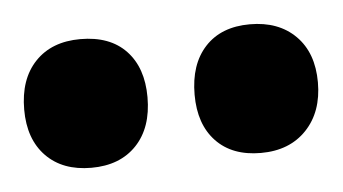

<svg xmlns="http://www.w3.org/2000/svg" viewBox="-195 -795 393 220"><g transform="rotate(-5 1.0 -685.0)"><path d="M-97 -611Q-130 -611 -149 -630.5Q-168 -650 -168 -684Q-168 -719 -149 -739Q-130 -759 -97 -759Q-63 -759 -44.5 -739.5Q-26 -720 -26 -686Q-26 -651 -45 -631Q-64 -611 -97 -611ZM98 -611Q65 -611 46.5 -630.5Q28 -650 28 -684Q28 -719 46.5 -739Q65 -759 98 -759Q131 -759 150.5 -739.5Q170 -720 170 -686Q170 -652 150.5 -631.5Q131 -611 98 -611Z"/></g></svg>

Font: Lalezar
Style: Regular
Weight: 400
Designer: Borna Izadpanah
Foundry: Borna Izadpanah
Version: Version 1.004